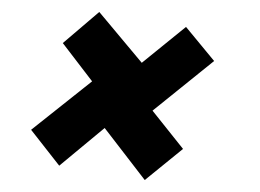

<svg xmlns="http://www.w3.org/2000/svg" viewBox="-20 -414 434 321"><path d="M222 -113 155 -200 79 -137 32 -197 134 -278 85 -342 146 -394 217 -309 291 -369 338 -312 235 -229 286 -165Z"/></svg>

Font: Saira UltraCondensed Medium
Style: Italic
Weight: 500
Width: 1
Italic angle: -12°
Designer: Hector Gatti with collaboration of the Omnibus-Type team
Foundry: Omnibus-Type
Version: Version 1.101